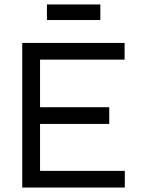

<svg xmlns="http://www.w3.org/2000/svg" viewBox="-20 -843 641 863"><path d="M160 -286V-75H541V0H80V-650H540V-575H160V-361H471V-286ZM191 -753V-823H431V-753Z"/></svg>

Font: Syne
Style: Regular
Weight: 400
Designer: Lucas Descroix
Foundry: Bonjour Monde
Version: Version 2.200